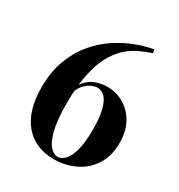

<svg xmlns="http://www.w3.org/2000/svg" viewBox="-174 -841 909 973"><g transform="rotate(30 280.5 -354.5)"><path d="M446 -723 450 -703Q414 -691 378 -674Q342 -657 309.5 -627Q277 -597 252 -550.5Q227 -504 212.5 -434Q198 -364 198 -265Q198 -166 212.5 -109.5Q227 -53 249 -29.5Q271 -6 292 -6Q315 -6 335 -27Q355 -48 367.5 -94Q380 -140 380 -215Q380 -287 368.5 -330Q357 -373 338 -392Q319 -411 295 -411Q278 -411 257 -401Q236 -391 218 -369Q200 -347 192 -307L183 -311Q189 -359 212.5 -387.5Q236 -416 269 -428Q302 -440 335 -440Q389 -440 433 -414Q477 -388 504 -340Q531 -292 531 -224Q531 -147 497 -94Q463 -41 406 -13.5Q349 14 282 14Q172 14 109.5 -60.5Q47 -135 47 -271Q47 -361 73 -431Q99 -501 142 -552.5Q185 -604 237.5 -639Q290 -674 344.5 -694.5Q399 -715 446 -723Z"/></g></svg>

Font: Playfair Display
Style: Bold
Weight: 700
Designer: Claus Eggers Sørensen
Foundry: Claus Eggers Sørensen
Version: Version 1.203